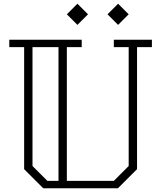

<svg xmlns="http://www.w3.org/2000/svg" viewBox="-20 -1014 868 1034"><path d="M798 -760H718V-103L615 0H213L110 -103V-760H30V-800H420V-760H340V-40H593L673 -120V-760H593V-800H798ZM235 -40H295V-760H155V-120ZM397 -880 454 -937 397 -994 340 -937ZM616 -880 673 -937 616 -994 559 -937Z"/></svg>

Font: Kumar One Outline
Style: Regular
Weight: 400
Designer: Parimal Parmar
Foundry: Indian Type Foundry
Version: Version 1.000;PS 1.000;hotconv 1.0.88;makeotf.lib2.5.647800